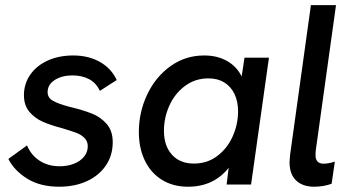

<svg xmlns="http://www.w3.org/2000/svg" viewBox="-20 -717 1372 746"><path d="M12.5 -99.5 85 -152Q100.5 -114.5 133.5 -92.8Q166.5 -71 212 -71Q242.5 -71 267.2 -80.8Q292 -90.5 306.5 -108.2Q321 -126 321 -148.5Q321 -168.5 308 -181.2Q295 -194 277 -200.8Q259 -207.5 221 -219Q177 -230.5 146.2 -244Q115.5 -257.5 94.2 -282.5Q73 -307.5 73 -347Q73 -391.5 97.5 -426.8Q122 -462 165.5 -481.8Q209 -501.5 264.5 -501.5Q323.5 -501.5 368 -476.5Q412.5 -451.5 433.5 -406L368 -364Q353.5 -395 326 -409.5Q298.5 -424 261.5 -424Q220.5 -424 192.8 -406.2Q165 -388.5 165 -359Q165 -338 184.2 -326.2Q203.5 -314.5 250 -302Q302 -289.5 336 -276.2Q370 -263 394 -236Q418 -209 418 -164.5Q418 -113.5 391.5 -74.2Q365 -35 317.8 -13.2Q270.5 8.5 210 8.5Q136 8.5 85.8 -22.8Q35.5 -54 12.5 -99.5Z M519.5 -204Q519.5 -281.5 552 -350Q584.5 -418.5 642.5 -460Q700.5 -501.5 773.5 -501.5Q824.5 -501.5 862.2 -480Q900 -458.5 919 -420L930 -493H1025L955.5 0H860.5L868.5 -65Q810 8.5 710.5 8.5Q652 8.5 608.8 -18.5Q565.5 -45.5 542.5 -93.8Q519.5 -142 519.5 -204ZM905 -284.5Q905 -323 891 -352Q877 -381 851.2 -396.8Q825.5 -412.5 790 -412.5Q738.5 -412.5 699 -383.2Q659.5 -354 638.2 -307Q617 -260 617 -209Q617 -150.5 648 -116Q679 -81.5 733.5 -81.5Q785 -81.5 824 -110.8Q863 -140 884 -187Q905 -234 905 -284.5Z M1105 -87Q1105 -94.5 1107 -114.5L1188 -697H1285.5L1207 -133.5Q1206 -126.5 1206 -114Q1206 -81 1237.5 -81Q1256 -81 1281 -89L1268.5 -3Q1236.5 8.5 1200.5 8.5Q1156 8.5 1130.5 -15.8Q1105 -40 1105 -87Z"/></svg>

Font: HK Grotesk Medium
Style: Italic
Weight: 500
Italic angle: -8°
Designer: Alfredo Marco Pradil
Foundry: Hanken Design Co.
Version: Version 3.004